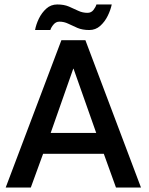

<svg xmlns="http://www.w3.org/2000/svg" viewBox="-20 -840 666 860"><path d="M255 -660H362.5L611.5 0H499.5L445 -151H173L118 0H5.5ZM207 -244.5H411L309.5 -532H308ZM137 -705.5Q141.5 -730.5 154.2 -756.8Q167 -783 187.5 -801.5Q208 -820 236.5 -820Q267 -820 289 -810.5Q311 -801 330.2 -791.8Q349.5 -782.5 372 -782.5Q388.5 -782.5 398.5 -795.2Q408.5 -808 412 -820H480.5Q475.5 -795.5 462.5 -769Q449.5 -742.5 428.8 -724Q408 -705.5 380 -705.5Q349 -705.5 326.8 -715Q304.5 -724.5 285.8 -733.8Q267 -743 246 -743Q230.5 -743 219.8 -730.2Q209 -717.5 205.5 -705.5Z"/></svg>

Font: League Spartan Medium
Style: Regular
Weight: 500
Foundry: The League of Moveable Type
Version: Version 2.002